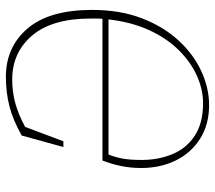

<svg xmlns="http://www.w3.org/2000/svg" viewBox="-60 -672 747 668"><g transform="rotate(-90 314.0 -338.5)"><path d="M282 15Q214 15 164.5 -16.5Q115 -48 89 -101.5Q63 -155 63 -221Q63 -259 70 -292Q77 -325 89 -356H582Q583 -366 583 -376.5Q583 -387 583 -397Q583 -531 524 -600.5Q465 -670 371 -670Q327 -670 287.5 -659Q248 -648 206 -625L156 -492H136L176 -637Q231 -668 279 -680Q327 -692 380 -692Q484 -692 548.5 -616.5Q613 -541 613 -392Q613 -294 583.5 -218Q554 -142 505.5 -90Q457 -38 398.5 -11.5Q340 15 282 15ZM288 -6Q336 -6 384 -27.5Q432 -49 473.5 -91Q515 -133 543 -194.5Q571 -256 580 -335H110Q101 -313 96 -287Q91 -261 91 -220Q91 -161 111.5 -112Q132 -63 176 -34.5Q220 -6 288 -6Z"/></g></svg>

Font: Source Serif Pro ExtraLight
Style: Italic
Weight: 200
Italic angle: -12°
Designer: Frank Grießhammer
Foundry: Adobe Systems Incorporated
Version: Version 3.001;hotconv 1.0.111;makeotfexe 2.5.65597